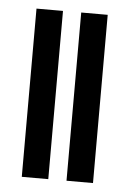

<svg xmlns="http://www.w3.org/2000/svg" viewBox="-42 -522 376 556"><g transform="rotate(5 145.5 -244.5)"><path d="M42 0H119V-489H42ZM172 0H249V-489H172Z"/></g></svg>

Font: Hussar Tani
Style: Bold
Weight: 700
Foundry: Cannot Into Space Fonts
Version: Version 0.92